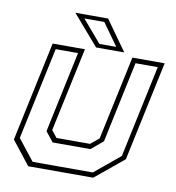

<svg xmlns="http://www.w3.org/2000/svg" viewBox="-78 -758 761 829"><g transform="rotate(10 302.0 -344.0)"><path d="M100.5 0 19.5 -103 112.5 -540H254L175.5 -172L199.5 -141.5H346.5L383.5 -172L462 -540H603.5L510.5 -103L385.5 0ZM116 -22H380L491 -114L577 -518.5H479.5L404 -163L352 -119.5H186.5L152 -163L227.5 -518.5H129.5L43.5 -114ZM423.5 -556H300L186 -688H329.5ZM385.5 -573.5 316 -670.5H228.5L311.5 -573.5Z"/></g></svg>

Font: Tourney Thin ExtraLight
Style: Italic
Weight: 250
Italic angle: -12°
Version: Version 1.015